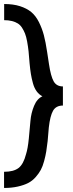

<svg xmlns="http://www.w3.org/2000/svg" viewBox="-26 -847 362 951"><path d="M-5.9 84V3.9Q41.5 3.9 65.9 -14.9Q90.3 -33.7 103 -83.5Q111.8 -110.8 116.7 -160.4Q121.6 -210 124.8 -248.3Q127.9 -286.6 142.6 -322.3Q157.2 -357.9 184.1 -370.1Q167.5 -378.4 155.5 -394.8Q143.6 -411.1 137 -435.3Q130.4 -459.5 127 -480.7Q123.5 -502 120.6 -532.7Q118.2 -568.4 115.5 -592.8Q112.8 -617.2 108.4 -641.4Q104 -665.5 97.9 -680.9Q91.8 -696.3 82.8 -710.2Q73.7 -724.1 61.3 -731.4Q48.8 -738.8 32.5 -742.9Q16.1 -747.1 -5.4 -747.1V-827.1Q39.6 -827.1 73 -816.4Q106.4 -805.7 128.7 -787.4Q150.9 -769 166.5 -738Q182.1 -707 191.2 -672.9Q200.2 -638.7 207.5 -589.4L216.8 -528.3Q225.6 -469.7 239.7 -444.3Q253.9 -418.9 285.6 -418.9V-324.2Q251.5 -324.2 236.8 -298.6Q222.2 -272.9 215.8 -215.8L210 -148.4Q206.5 -118.2 203.1 -96.9Q199.7 -75.7 192.6 -49.3Q185.5 -22.9 176 -5.4Q166.5 12.2 150.4 30.5Q134.3 48.8 113.3 59.6Q92.3 70.3 62 77.1Q31.7 84 -5.9 84Z"/></svg>

Font: Coda
Style: Regular
Weight: 400
Designer: vernon adams
Foundry: vernon adams
Version: Version 2.000; ttfautohint (v0.8) -r 50 -G 200 -x